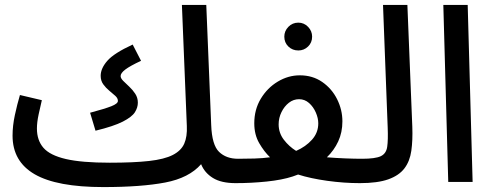

<svg xmlns="http://www.w3.org/2000/svg" viewBox="-20 -739 2001 780"><path d="M368 -208 346 -281Q406 -297 432.5 -307.5Q459 -318 459 -329Q459 -340 448.5 -349.5Q438 -359 424 -370.5Q410 -382 399.5 -396.5Q389 -411 389 -431Q389 -461 416 -492Q443 -523 519 -558L553 -492Q508 -471 489 -456.5Q470 -442 470 -430Q470 -421 480.5 -410.5Q491 -400 505 -387Q519 -374 529.5 -358Q540 -342 540 -322Q540 -302 528 -283Q516 -264 479 -245Q442 -226 368 -208Z M400 21Q211 21 121 -31Q31 -83 31 -188Q31 -228 40.5 -272Q50 -316 61 -353L150 -332Q144 -307 137 -274.5Q130 -242 130 -217Q130 -169 156.5 -138.5Q183 -108 247.5 -93Q312 -78 426 -78Q523 -78 585.5 -85Q648 -92 682 -109.5Q716 -127 728.5 -155.5Q741 -184 739 -227L719 -719H818L838 -231Q841 -150 870 -122Q899 -94 947 -94Q973 -94 984.5 -80Q996 -66 996 -47Q996 -26 980 -10.5Q964 5 937 5Q879 5 845 -16Q811 -37 797 -72Q748 -16 651 2.5Q554 21 400 21Z M1192 -534Q1168 -534 1151.5 -550Q1135 -566 1135 -590Q1135 -613 1151.5 -630Q1168 -647 1192 -647Q1215 -647 1231.5 -630Q1248 -613 1248 -590Q1248 -566 1231.5 -550Q1215 -534 1192 -534Z M937 5 947 -94Q981 -94 1014 -95Q1047 -96 1077 -100Q1053 -123 1033 -157.5Q1013 -192 1013 -238Q1013 -294 1039.5 -338Q1066 -382 1108.5 -407.5Q1151 -433 1198 -433Q1250 -433 1289 -406Q1328 -379 1349.5 -336Q1371 -293 1371 -246Q1371 -201 1354 -164.5Q1337 -128 1308 -100Q1345 -97 1383 -95.5Q1421 -94 1452 -94Q1478 -94 1489.5 -80Q1501 -66 1501 -47Q1501 -26 1485 -10.5Q1469 5 1442 5Q1377 5 1309 -4.5Q1241 -14 1191 -30Q1180 -26 1169 -22Q1126 -8 1063.5 -1.5Q1001 5 937 5ZM1112 -234Q1112 -199 1133 -171.5Q1154 -144 1183 -126Q1222 -143 1247.5 -171.5Q1273 -200 1273 -238Q1273 -259 1263 -282Q1253 -305 1235.5 -320.5Q1218 -336 1195 -336Q1172 -336 1153.5 -321.5Q1135 -307 1123.5 -283.5Q1112 -260 1112 -234Z M1442 5 1451 -94Q1505 -94 1527 -104.5Q1549 -115 1553 -142.5Q1557 -170 1555 -221L1536 -719H1635L1655 -224Q1657 -169 1651 -126.5Q1645 -84 1623 -55Q1601 -26 1557.5 -10.5Q1514 5 1442 5Z M1801 0 1781 -719H1880L1900 0Z"/></svg>

Font: Noto Sans Arabic Med
Style: Regular
Weight: 500
Designer: Monotype Design Team, Nadine Chahine, Nizar Qandah and Khaled Hosny
Foundry: Monotype Imaging Inc.
Version: Version 2.012; ttfautohint (v1.8.4.7-5d5b)